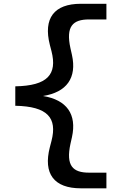

<svg xmlns="http://www.w3.org/2000/svg" viewBox="-20 -822 660 1042"><path d="M63 -248C238.5 -244.5 291.5 -182.5 259.5 -57.5L250.5 -23C213.5 121 273 200 419 200H557.5V115H463C375.5 115 336.5 78 362.5 -42L370.5 -77.5C398 -202.5 342 -280 213.5 -301C342 -321.5 398 -399 370.5 -524L362.5 -559.5C336 -679.5 375.5 -716.5 463 -716.5H557.5V-801.5H419C273 -801.5 214 -722.5 250.5 -578.5L259.5 -544C291.5 -418.5 238.5 -356.5 63 -353.5Z"/></svg>

Font: Monaspace Neon Medium
Style: Regular
Weight: 500
Designer: Riley Cran & the Lettermatic Team
Foundry: Lettermatic
Version: Version 1.200 (Monaspace Neon)